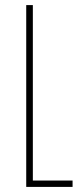

<svg xmlns="http://www.w3.org/2000/svg" viewBox="-20 -734 320 754"><path d="M83 0H265V-25H109V-714H83Z"/></svg>

Font: Noto Sans Armenian Condensed Thin
Style: Regular
Weight: 100
Width: 3
Designer: Monotype Design Team
Foundry: Monotype Imaging Inc.
Version: Version 2.008